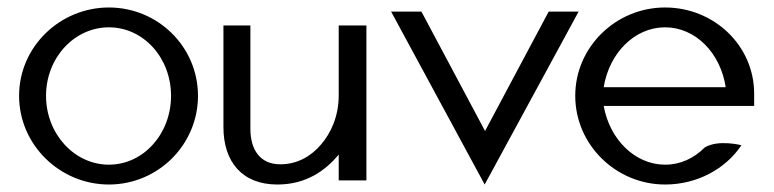

<svg xmlns="http://www.w3.org/2000/svg" viewBox="-20 -482 2069 513"><path d="M31 -226C31 -95 140 11 271 11C402 11 509 -95 509 -226C509 -357 402 -462 271 -462C140 -462 31 -357 31 -226ZM103 -226C103 -328 179 -409 271 -409C363 -409 437 -328 437 -226C437 -124 363 -42 271 -42C179 -42 103 -124 103 -226Z M577 -142C577 -51 626 11 721 11C799 11 850 -27 885 -69V0H959V-414H885V-227C885 -171 864 -126 837 -95C813 -67 777 -43 729 -43C674 -43 649 -83 649 -138V-414H577Z M1025 -451 1275 11 1526 -451H1446L1276 -132L1106 -451Z M1517 -226C1517 -95 1626 11 1757 11C1843 11 1919 -31 1961 -94C1961 -94 1899 -110 1863 -88C1834 -59 1798 -42 1757 -42C1677 -42 1609 -109 1593 -199H1995V-232C1995 -360 1888 -462 1757 -462C1626 -462 1517 -357 1517 -226ZM1593 -249C1608 -341 1676 -409 1757 -409C1838 -409 1905 -341 1919 -249Z"/></svg>

Font: Charger Sport
Style: Df
Weight: 400
Designer: Jasper
Foundry: Cannot Into Space Fonts
Version: Version 1.1